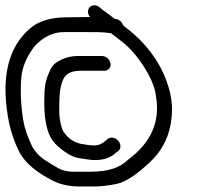

<svg xmlns="http://www.w3.org/2000/svg" viewBox="-41 -729 755 715"><path d="M372.7 -605.3C382.1 -598.2 396.4 -587.1 413.1 -574.1C430.6 -560.4 447.1 -544.1 462.7 -525C492.3 -488.8 533.6 -426.9 540 -369.7L540 -369.3L540 -369C555.5 -276.4 522.5 -199.1 437.5 -135.4L437.1 -135.1L436.8 -134.8C403.4 -104.4 367.1 -89.5 291.1 -89.5H233.4C210.5 -89.5 192.2 -93.9 177.8 -101.7C161.2 -110.8 143.4 -121.7 124.4 -134.3C107.1 -145.8 93 -160.3 80.7 -179.6C63 -215.3 50.9 -249.7 46 -279C36.7 -335.3 34.1 -388.7 38.3 -439.1C41.6 -478.3 57.1 -516.3 87.2 -556.2C120.1 -591.9 156.8 -609.5 197.5 -609.5H274.5C311.4 -609.5 342.7 -610.1 372.7 -605.3ZM390.4 -658.3 389.4 -658.5H386.4C381.3 -662.7 372.4 -669.7 365.6 -674.7L341.1 -692.3L329.7 -702.1L329.5 -702.3C314.3 -714.2 298.2 -709.6 291.3 -700.1C285.3 -691.9 283.9 -677.8 294.4 -665.6C267.1 -665.7 229.9 -664.5 207.8 -664.5C149.9 -664.5 102.9 -651.1 70.7 -623C-9.6 -554.1 -36.4 -443.8 -11.8 -296.1C-3.5 -246.4 11.1 -201.3 32.7 -159.7C54.2 -121 94.9 -87.6 153.3 -57.2C182.8 -41.8 217.2 -34.5 256.2 -34.5H310.6C332.7 -34.5 359.4 -37.6 391.2 -43.7C426.4 -50.5 467.9 -78.5 518.5 -126.2C558.6 -163.9 583.9 -210 594 -264C603.9 -316.7 601.8 -364.3 579.9 -425.4C550.8 -506.9 495.5 -573.1 438.5 -617.8C429.8 -624.6 424 -629.2 417.9 -634.2C413.2 -647.6 402.5 -656.4 390.4 -658.3ZM338.3 -520.5H250.3C218.3 -520.5 189.9 -511.6 165.9 -494C155.9 -486.6 149.3 -476.7 142.6 -460.6C132.3 -439.5 126 -415.4 124.9 -389.6C122.5 -336.5 124.1 -297.5 130.6 -269.6C137.5 -229.3 151.5 -201.5 184.4 -175.7C207.2 -157.9 226.2 -146.3 243.3 -142.4C268.1 -136.7 276.9 -137 297.7 -133.7L298.2 -133.6L298.8 -133.5C336.9 -130.7 367.3 -138.4 389 -159L399.4 -166.8L399.7 -167C412.3 -177.8 408.1 -195.6 398.4 -205.9C388.8 -216 371.5 -221.4 359.4 -211.1L349.8 -203.1C331.9 -188.3 317.7 -182.7 273.6 -191.3L273 -191.4L272.5 -191.4C239 -195.1 214.1 -210.5 194.8 -239.6C187.9 -249.9 179.7 -287.4 179.7 -309.4C179.7 -361.8 179.4 -401.4 194.7 -434C204.3 -454.5 224.2 -465.5 259.5 -465.5H347.5C361.9 -465.5 373.1 -476.8 370.5 -492.5C368 -507.4 353.9 -520.5 338.3 -520.5Z"/></svg>

Font: MewTooHand
Style: BdLta
Weight: 400
Designer: Mew Too, Robert Jablonski
Version: Version 0.77